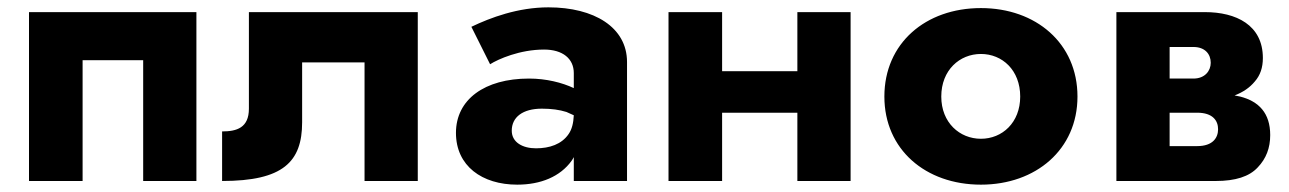

<svg xmlns="http://www.w3.org/2000/svg" viewBox="-20 -493 3510 523"><path d="M515 -460H59V0H205V-329H370V0H515Z M1118 -460H658V-197C658 -145 625 -135 585 -135V0C751 0 803 -52 803 -160V-323H973V0H1118Z M1315 -318C1337 -332 1396 -358 1462 -358C1513 -358 1543 -333 1543 -294V-252C1543 -252 1543 -252 1543 -253C1511 -268 1468 -279 1421 -279C1300 -279 1222 -222 1222 -131C1222 -41 1293 10 1389 10C1453 10 1506 -12 1537 -55C1539 -58 1541 -61 1543 -65V0H1688V-324C1688 -419 1598 -473 1474 -473C1391 -473 1316 -445 1264 -420ZM1374 -137C1374 -174 1404 -197 1456 -197C1482 -197 1504 -194 1523 -188C1530 -185 1536 -182 1543 -179C1542 -158 1538 -141 1529 -128C1510 -100 1477 -89 1440 -89C1404 -89 1374 -105 1374 -137Z M2152 -460V-299H1947V-460H1801V0H1947V-186H2152V0H2297V-460Z M2389 -230C2389 -86 2501 10 2652 10C2802 10 2915 -86 2915 -230C2915 -375 2802 -471 2652 -471C2501 -471 2389 -375 2389 -230ZM2544 -230C2544 -302 2594 -346 2652 -346C2710 -346 2759 -302 2759 -230C2759 -159 2710 -115 2652 -115C2594 -115 2544 -159 2544 -230Z M3021 -460V0H3292C3345 0 3383 -12 3406 -37C3429 -61 3440 -90 3440 -125C3440 -185 3409 -217 3358 -230C3353 -231 3348 -232 3343 -233C3366 -242 3384 -254 3398 -271C3413 -288 3420 -309 3420 -335C3420 -425 3347 -460 3262 -460ZM3166 -279V-365H3231C3262 -365 3278 -346 3278 -322C3278 -300 3262 -279 3231 -279ZM3166 -95V-186H3241C3284 -186 3298 -164 3298 -141C3298 -118 3284 -95 3241 -95Z"/></svg>

Font: Jost
Style: Bold
Weight: 700
Version: Version 3.710